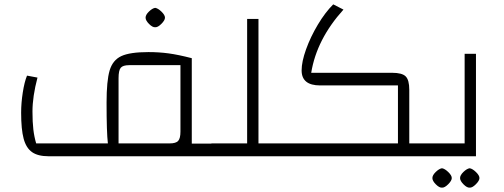

<svg xmlns="http://www.w3.org/2000/svg" viewBox="-20 -717 2314 881"><path d="M990 -58V0H203Q154 0 127 -19Q100 -38 88.5 -80.5Q77 -123 77 -200Q77 -244 84.5 -292.5Q92 -341 104 -370L152 -361Q129 -274 129 -205Q129 -157 133 -123Q137 -89 146 -59H475Q469 -109 469 -246Q469 -346 483 -393.5Q497 -441 536.5 -459.5Q576 -478 661 -478Q710 -478 754 -472Q798 -466 860 -450V-58ZM808 -418H573Q544 -418 534 -406Q524 -394 524 -358V-59H759Q787 -59 797.5 -70.5Q808 -82 808 -113ZM648 -636Q648 -649 663.5 -664Q679 -679 692 -681Q705 -679 721 -663.5Q737 -648 737 -636Q737 -624 720.5 -607.5Q704 -591 692 -592Q680 -591 664 -607Q648 -623 648 -636Z M1296 -59V0H950V-59H1114V-630H1166V-59Z M1988 -59V0H1255V-59H1806V-325H1449Q1364 -325 1364 -394Q1364 -434 1384.5 -491Q1405 -548 1438.5 -604Q1472 -660 1509 -697L1556 -673Q1433 -537 1408 -383H1779Q1825 -383 1841.5 -366.5Q1858 -350 1858 -305V-59Z M1948 -59H2112V-470H2164V0H1948ZM1964 100Q1964 87 1979.5 72Q1995 57 2008 55Q2021 57 2037 72.5Q2053 88 2053 100Q2053 112 2036.5 128.5Q2020 145 2008 144Q1996 145 1980 129Q1964 113 1964 100ZM2091 100Q2091 87 2106.5 72Q2122 57 2135 55Q2148 57 2164 72.5Q2180 88 2180 100Q2180 112 2163.5 128.5Q2147 145 2135 144Q2123 145 2107 129Q2091 113 2091 100Z"/></svg>

Font: Changa ExtraLight
Style: Regular
Weight: 275
Designer: Eduardo Rodriguez Tunni
Foundry: Eduardo Rodriguez Tunni
Version: Version 2.002; ttfautohint (v1.5) -l 8 -r 50 -G 200 -x 14 -H